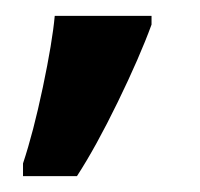

<svg xmlns="http://www.w3.org/2000/svg" viewBox="-20 -734 252 242"><path d="M9 -528Q22 -567 34 -624Q46 -681 49 -714H171V-703Q156 -662 128.5 -605.5Q101 -549 77 -512H9Z"/></svg>

Font: Noto Serif CondExtraBold
Style: Regular
Weight: 800
Width: 3
Designer: Monotype Design Team
Foundry: Monotype Imaging Inc.
Version: Version 1.001